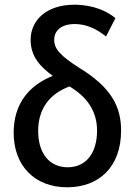

<svg xmlns="http://www.w3.org/2000/svg" viewBox="-20 -785 581 815"><path d="M265 10C398 10 494 -74 494 -231C494 -332 453 -414 315 -498C237 -548 210 -577 210 -616C210 -649 233 -683 298 -683C346 -683 391 -662 430 -630L470 -708C437 -736 377 -765 296 -765C177 -765 110 -699 110 -616C110 -544 152 -501 204 -463C102 -422 38 -344 38 -221C38 -82 127 10 265 10ZM267 -75C190 -75 142 -134 142 -229C142 -324 191 -387 275 -418C348 -375 392 -314 392 -231C392 -137 347 -75 267 -75Z"/></svg>

Font: Noto Sans SemiCondensed Medium
Style: Regular
Weight: 500
Width: 4
Designer: Monotype Design Team
Foundry: Monotype Imaging Inc.
Version: Version 2.013